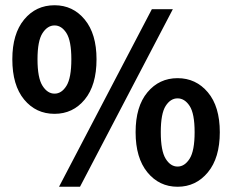

<svg xmlns="http://www.w3.org/2000/svg" viewBox="-20 -700 885 732"><path d="M188 -266Q117 -266 72 -320.5Q27 -375 27 -474Q27 -571 72 -625.5Q117 -680 188 -680Q258 -680 303 -625.5Q348 -571 348 -474Q348 -375 303 -320.5Q258 -266 188 -266ZM205 12 559 -665H639L285 12ZM188 -343Q215 -343 233.5 -373Q252 -403 252 -474Q252 -544 233.5 -573.5Q215 -603 188 -603Q161 -603 142 -573.5Q123 -544 123 -474Q123 -403 142 -373Q161 -343 188 -343ZM657 12Q587 12 542 -43Q497 -98 497 -196Q497 -294 542 -348Q587 -402 657 -402Q727 -402 772.5 -348Q818 -294 818 -196Q818 -98 772.5 -43Q727 12 657 12ZM657 -65Q684 -65 703 -95Q722 -125 722 -196Q722 -267 703 -296Q684 -325 657 -325Q630 -325 611.5 -296Q593 -267 593 -196Q593 -125 611.5 -95Q630 -65 657 -65Z"/></svg>

Font: Assistant
Style: Bold
Weight: 700
Designer: Hebrew By Ben Nathan, Latin by Paul Hunt
Version: Version 3.000